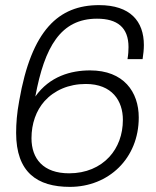

<svg xmlns="http://www.w3.org/2000/svg" viewBox="-20 -718 611 750"><path d="M253 12C404 12 522 -99 522 -259C522 -359 463 -443 332 -443C257 -443 174 -420 118 -341C154 -535 217 -645 359 -645C438 -645 482 -611 482 -534C482 -520 481 -504 478 -487H537C540 -506 542 -525 542 -542C542 -635 489 -698 367 -698C209 -698 103 -601 55 -324C46 -276 43 -235 43 -199C43 -45 125 12 253 12ZM250 -41C149 -41 103 -98 103 -178C103 -235 121 -286 154 -323C192 -365 248 -390 315 -390C418 -390 460 -324 460 -250C460 -192 441 -142 407 -105C370 -65 316 -41 250 -41Z"/></svg>

Font: Archivo ExtraLight
Style: Italic
Weight: 200
Italic angle: -10°
Designer: Hector Gatti
Foundry: Omnibus-Type
Version: Version 2.001